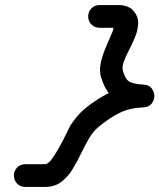

<svg xmlns="http://www.w3.org/2000/svg" viewBox="-20 -606 631 760"><path d="M374 -496Q355 -496 342 -509Q329 -522 329 -541Q329 -560 342 -573Q355 -586 374 -586Q393 -586 412.5 -586Q432 -586 451 -586Q468 -586 484 -580Q500 -574 511 -560Q528 -539 527 -513.5Q526 -488 515.5 -461.5Q505 -435 491.5 -409.5Q478 -384 470 -362Q462 -340 467 -324Q467 -324 467 -324Q467 -324 467 -324Q477 -289 495.5 -281Q514 -273 549 -271Q570 -270 580.5 -256Q591 -242 591 -226Q591 -209 580 -195.5Q569 -182 548 -181Q494 -179 454 -159.5Q414 -140 373 -106Q373 -106 373 -106Q373 -106 373 -106Q349 -87 331.5 -56.5Q314 -26 298.5 6.5Q283 39 264.5 68Q246 97 220.5 115.5Q195 134 157 134Q138 134 118.5 134Q99 134 80 134Q80 134 80 134Q80 134 80 134Q61 134 48 121Q35 108 35 89Q35 70 48 57Q61 44 80 44Q99 44 118.5 44Q138 44 157 44Q170 44 184.5 24.5Q199 5 214 -22Q229 -49 241 -74Q253 -99 259 -110Q271 -128 285 -145Q299 -162 316 -176Q316 -176 316 -176Q316 -176 316 -176Q369 -219 422.5 -243.5Q476 -268 544 -271Q565 -272 576 -257.5Q587 -243 586 -226Q586 -208 575.5 -194Q565 -180 543 -181Q481 -185 440.5 -210Q400 -235 381 -298Q381 -298 380 -298Q380 -298 380 -298Q372 -328 379.5 -360Q387 -392 401 -423.5Q415 -455 426 -482Q428 -487 429.5 -495.5Q431 -504 432.5 -509.5Q434 -515 437 -509Q442 -499 452 -496Q452 -496 451 -496Q432 -496 412.5 -496Q393 -496 374 -496Q374 -496 374 -496Q374 -496 374 -496Z"/></svg>

Font: FRB American Cursive Black
Style: Bold Italic
Weight: 900
Italic angle: -25°
Version: Version 2.0;Modular Font Editor K font №1